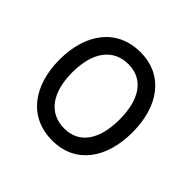

<svg xmlns="http://www.w3.org/2000/svg" viewBox="-171 -903 1106 1106"><g transform="rotate(45 382.0 -350.0)"><path d="M385 10C574 10 679 -139 679 -350C679 -561 574 -710 385 -710C193 -710 85 -561 85 -350C85 -139 193 10 385 10ZM385 -88C262 -88 189 -183 189 -350C189 -517 262 -612 385 -612C505 -612 574 -517 574 -350C574 -183 505 -88 385 -88Z"/></g></svg>

Font: Lexend Peta
Style: Regular
Weight: 400
Designer: Bonnie Shaver-Troup, Thomas Jockin
Foundry: Lexend
Version: Version 1.007